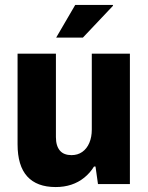

<svg xmlns="http://www.w3.org/2000/svg" viewBox="-20 -744 600 776"><path d="M205 12Q129 12 90 -31Q51 -74 51 -161V-527H206V-190Q206 -172 210 -158.5Q214 -145 222 -135.5Q230 -126 242 -121.5Q254 -117 269 -117Q294 -117 312.5 -130Q331 -143 341 -166.5Q351 -190 351 -220V-527H505V0H376L366 -71H360Q344 -45 320.5 -26Q297 -7 268 2.5Q239 12 205 12ZM207 -592 284 -724H436L437 -721L315 -592Z"/></svg>

Font: Archivo SemiCondensed ExtraBold
Style: Regular
Weight: 800
Width: 4
Designer: Hector Gatti
Foundry: Omnibus-Type
Version: Version 2.001